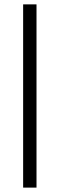

<svg xmlns="http://www.w3.org/2000/svg" viewBox="-20 -731 273 883"><path d="M147.9 -710.9V131.8H86.4V-710.9Z"/></svg>

Font: Vazirmatn UI Light
Style: Regular
Weight: 300
Designer: Saber Rastikerdar
Foundry: Saber Rastikerdar
Version: Version 33.003